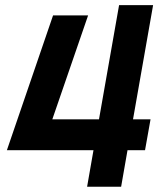

<svg xmlns="http://www.w3.org/2000/svg" viewBox="-20 -713 626 733"><path d="M6.3 -139.6H336.9L312.5 0H442.4L466.8 -139.6H533.7L554.7 -257.3H487.8L564.5 -693.4H434.6L357.9 -257.3H179.7L316.4 -654.3H182.6Z"/></svg>

Font: Cascadia Code
Style: Bold Italic
Weight: 700
Italic angle: -10°
Monospace: yes
Designer: Aaron Bell
Foundry: Saja Typeworks
Version: Version 2404.023